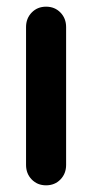

<svg xmlns="http://www.w3.org/2000/svg" viewBox="-20 -555 276 575"><path d="M118 0Q92 0 75 -17.5Q58 -35 58 -61V-474Q58 -500 75 -517.5Q92 -535 118 -535Q144 -535 161 -517.5Q178 -500 178 -474V-61Q178 -35 161 -17.5Q144 0 118 0Z"/></svg>

Font: Quicksand
Style: Bold
Weight: 700
Version: Version 3.000